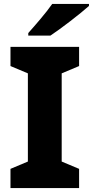

<svg xmlns="http://www.w3.org/2000/svg" viewBox="-20 -951 470 971"><path d="M430 -921V-931H244C213 -886 156 -821 123 -784V-771H235C287 -805 388 -883 430 -921ZM380 0V-97L292 -134V-580L380 -617V-714H33V-617L121 -580V-134L33 -97V0Z"/></svg>

Font: Noto Sans Bengali UI ExtraBold
Style: Regular
Weight: 800
Designer: Jelle Bosma - Monotype Design Team
Foundry: Monotype Imaging Inc.
Version: Version 2.003